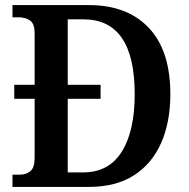

<svg xmlns="http://www.w3.org/2000/svg" viewBox="-20 -734 741 754"><path d="M29 0V-48H57Q83 -48 99.5 -62Q116 -76 116 -114V-346H36V-401H116V-603Q116 -641 98 -653.5Q80 -666 53 -666H29V-714H329Q480 -714 564.5 -624.5Q649 -535 649 -364Q649 -255 613 -173Q577 -91 506 -45.5Q435 0 329 0ZM307 -57Q407 -57 458 -138Q509 -219 509 -364Q509 -658 308 -658H246V-401H375V-346H246V-57Z"/></svg>

Font: Noto Serif Lao SemiCondensed SemiBold
Style: Regular
Weight: 600
Width: 4
Designer: Monotype Design Team
Foundry: Monotype Imaging Inc.
Version: Version 2.003; ttfautohint (v1.8.4.7-5d5b)